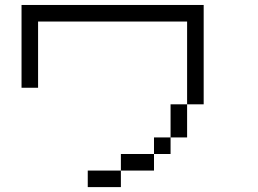

<svg xmlns="http://www.w3.org/2000/svg" viewBox="-20 -820 1040 773"><path d="M66.7 -800H800V-400H733.3V-733.3H133.3V-466.7H66.7ZM600 -133.3H466.7V-200H600ZM600 -200V-266.7H666.7V-200ZM666.7 -266.7V-400H733.3V-266.7ZM333.3 -66.7V-133.3H466.7V-66.7Z"/></svg>

Font: Galmuri14 Regular
Style: Regular
Weight: 400
Designer: Lee Minseo (quiple)
Version: Version 2.399;hotconv 1.1.1;makeotfexe 2.6.0 DEVELOPMENT